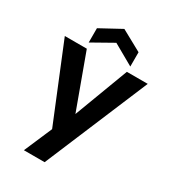

<svg xmlns="http://www.w3.org/2000/svg" viewBox="-227 -888 1056 1187"><g transform="rotate(30 301.0 -294.0)"><path d="M448 -552 303 -167 162 -552H5L225 -14L139 186H287L597 -552ZM153 -591 302 -675 450 -591V-693L302 -774L153 -693Z"/></g></svg>

Font: Malmofest SemiBold
Style: Regular
Weight: 600
Designer: Jonny Pinhorn (Poppins), Kolossal
Version: Version 1.004;Glyphs 3.1.2 (3151)